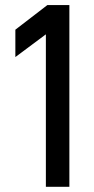

<svg xmlns="http://www.w3.org/2000/svg" viewBox="-20 -720 369 750"><path d="M40 -497.1V-604L165 -700.2H251V9.8H159.2V-585.9Z"/></svg>

Font: D-DIN-PRO Medium
Style: Regular
Weight: 500
Designer: datto
Foundry: CyberFei
Version: Version 1.000;hotconv 1.0.109;makeotfexe 2.5.65596